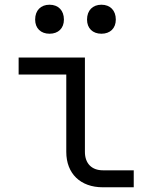

<svg xmlns="http://www.w3.org/2000/svg" viewBox="-20 -794 640 814"><path d="M190 -651C227 -651 251 -674 251 -711C251 -750 227 -774 190 -774C153 -774 129 -750 129 -711C129 -674 153 -651 190 -651ZM410 -651C447 -651 471 -674 471 -711C471 -750 447 -774 410 -774C373 -774 349 -750 349 -711C349 -674 373 -651 410 -651ZM547 0V-72H416C369 -72 340 -101 340 -150V-550H59V-478H261V-150C261 -58 321 0 416 0Z"/></svg>

Font: Tekne LDO Light
Style: Regular
Weight: 300
Monospace: yes
Designer: Alessio Laiso, Mario Rullo, Paolo Rosset
Foundry: Alessio Laiso
Version: Version 1.000;hotconv 1.0.109;makeotfexe 2.5.65596